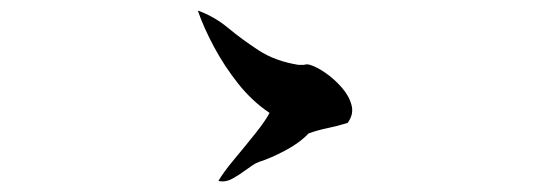

<svg xmlns="http://www.w3.org/2000/svg" viewBox="-20 -552 1040 364"><path d="M639 -319Q620 -313 600.5 -309Q581 -305 565 -299Q548 -281 520.5 -266.5Q493 -252 471 -245Q465 -243 458.5 -238.5Q452 -234 445 -229Q433 -220 420 -213Q407 -206 394 -209Q404 -226 424.5 -250.5Q445 -275 464.5 -299.5Q484 -324 491 -338Q458 -360 431.5 -393.5Q405 -427 385.5 -463.5Q366 -500 355 -532Q386 -521 412.5 -499Q439 -477 470.5 -456.5Q502 -436 546 -429Q549 -429 556 -429Q559 -430 562 -430Q565 -430 568 -429Q581 -425 597.5 -413.5Q614 -402 628 -386Q642 -370 646.5 -352.5Q651 -335 639 -319Z"/></svg>

Font: Yuji Syuku
Style: Regular
Weight: 400
Designer: Kataoka Yuji
Foundry: Kinuta Font Factory
Version: Version 3.002